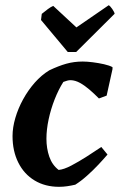

<svg xmlns="http://www.w3.org/2000/svg" viewBox="-20 -709 475 741"><path d="M208 12Q154.1 12 113.5 -12.5Q72.9 -37 50.7 -81.4Q28.4 -125.8 28.4 -183.9Q28.4 -216.8 39.1 -253.5Q49.8 -290.3 69.1 -325.5Q88.4 -360.7 114.2 -390.1Q140.1 -419.4 170.4 -437.7Q206 -454.7 236 -463.1Q266 -471.5 299.2 -471.5Q316 -471.5 338.1 -468.7Q360.1 -465.9 381.2 -461.2Q402.3 -456.4 414.2 -449.9V-442.4L391.6 -340L361.8 -329Q344.2 -346.8 325.8 -362.7Q307.4 -378.6 289 -388.9Q270.6 -399.1 252.7 -399.6Q246 -399.6 239.2 -397.7Q232.4 -395.9 224.5 -392.8Q205.9 -363.6 191 -325.8Q176.2 -288.1 167.7 -248.5Q159.2 -208.9 159.2 -173.4Q159.2 -136.4 170.2 -104.4Q181.2 -72.4 206.3 -53.2Q226.2 -54.8 255.3 -70.1Q284.3 -85.3 315.5 -105.3Q346.8 -125.2 371 -141.7L394.9 -112.6Q381 -96.2 360.1 -73.9Q339.2 -51.6 315.8 -30.8Q292.4 -9.9 270.5 3.8Q254.9 7.4 239.3 9.7Q223.7 12 208 12ZM241.6 -508.2 138.3 -631.8 141.2 -655.5Q153.3 -665.5 165 -674.1Q176.6 -682.7 185.5 -686.2L274.9 -603.2L399.5 -688.8Q404.8 -686.4 413.2 -674.4Q421.5 -662.3 422.4 -655.9L273.9 -508.2Z"/></svg>

Font: Labrada
Style: Italic
Weight: 400
Italic angle: -7°
Designer: Mercedes Jáuregui
Foundry: Omnibus-Type Team
Version: Version 1.000